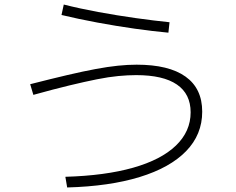

<svg xmlns="http://www.w3.org/2000/svg" viewBox="-20 -788 1040 846"><path d="M268 -9Q443 -14 566.5 -49Q690 -84 755 -146.5Q820 -209 820 -293Q820 -374 759.5 -415.5Q699 -457 580 -457Q544 -457 501.5 -453Q459 -449 406.5 -438.5Q354 -428 285.5 -411.5Q217 -395 127 -370L113 -417Q207 -441 277.5 -457.5Q348 -474 402 -484Q456 -494 499.5 -498.5Q543 -503 582 -503Q724 -503 797.5 -450.5Q871 -398 871 -296Q871 -195 800 -122Q729 -49 595.5 -8Q462 33 276 38ZM722 -644Q656 -650 574.5 -661.5Q493 -673 409.5 -688.5Q326 -704 251 -722L261 -768Q332 -750 413.5 -735Q495 -720 576.5 -708.5Q658 -697 727 -690Z"/></svg>

Font: M PLUS 2 Light
Style: Regular
Weight: 300
Designer: Coji Morishita
Foundry: UNDERFOREST DESIGN
Version: Version 1.001